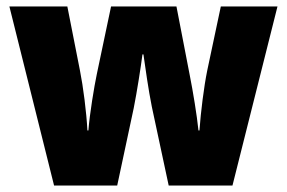

<svg xmlns="http://www.w3.org/2000/svg" viewBox="-20 -573 886 593"><path d="M449 -243 501 0H698L837 -553H662L620 -355C610 -306 600 -227 596 -170H593C588 -218 576 -291 566 -341L525 -553H323L279 -344C271 -306 257 -222 253 -170H250C247 -227 237 -305 227 -355L188 -553H9L147 0H342L393 -239C403 -289 415 -366 420 -405H423C428 -369 439 -292 449 -243Z"/></svg>

Font: Noto Sans Armenian SemiCondensed Black
Style: Regular
Weight: 900
Width: 4
Designer: Monotype Design Team
Foundry: Monotype Imaging Inc.
Version: Version 2.008